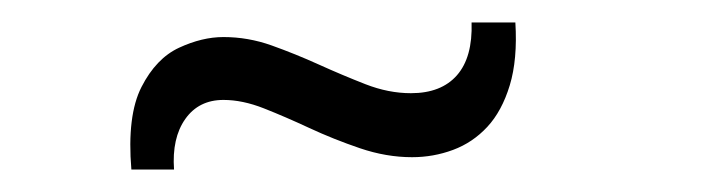

<svg xmlns="http://www.w3.org/2000/svg" viewBox="-20 -447 640 171"><path d="M97 -296Q93 -344 106 -369.5Q119 -395 139.5 -404.5Q160 -414 179 -414Q201 -414 222 -406.5Q243 -399 264 -389.5Q285 -380 305.5 -372Q326 -364 346 -364Q373 -364 387 -380Q401 -396 400 -427H439Q441 -394 434 -371Q427 -348 414 -334Q401 -320 383.5 -313.5Q366 -307 347 -307Q324 -307 300.5 -315Q277 -323 255.5 -333Q234 -343 215 -350.5Q196 -358 179 -358Q157 -358 145 -341Q133 -324 135 -296Z"/></svg>

Font: Mona Sans Light
Style: Regular
Weight: 300
Designer: Deni Anggara
Foundry: GitHub
Version: Version 2.000